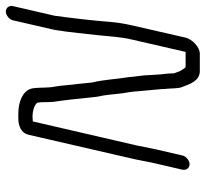

<svg xmlns="http://www.w3.org/2000/svg" viewBox="-44 -650 723 676"><g transform="rotate(-90 318.0 -311.5)"><path d="M109 -31 131 -126C135 -145 140 -172 145 -195L229 -558C232 -558 242 -559 245 -559C265 -559 287 -553 295 -542C298 -527 296 -501 298 -485C304 -445 309 -400 313 -358C314 -343 317 -323 320 -311C325 -282 326 -246 332 -219L334 -203L336 -179C337 -163 339 -150 340 -136L343 -103C343 -97 343 -91 344 -86C346 -68 344 -45 351 -30C360 -7 371 30 406 30H468C490 30 518 4 524 -20L567 -208C574 -238 578 -266 580 -293C585 -355 592 -414 601 -481L635 -628C638 -641 629 -653 616 -653C603 -653 588 -641 585 -628L551 -480C542 -425 538 -373 532 -323C528 -287 527 -250 517 -208L474 -21C473 -21 473 -21 473 -20H420C415 -24 408 -37 405 -42C404 -50 397 -57 398 -68C398 -86 395 -99 394 -116L392 -150C392 -171 386 -199 385 -220C378 -260 376 -311 366 -349C364 -365 363 -383 361 -399C357 -424 356 -459 351 -484C350 -493 349 -492 349 -500C347 -520 349 -547 344 -565C335 -593 299 -609 257 -609H240C213 -609 188 -599 182 -573L95 -195C90 -172 86 -146 81 -126L59 -31C56 -18 65 -6 78 -6C91 -6 106 -18 109 -31Z"/></g></svg>

Font: Electronic
Style: BookIt
Weight: 400
Version: Version 1.011